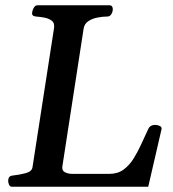

<svg xmlns="http://www.w3.org/2000/svg" viewBox="-20 -713 659 733"><path d="M11.2 -22Q11.2 -30.8 14.9 -36.4Q18.6 -42 29.3 -43Q53.2 -45.4 77.4 -51.8Q101.6 -58.1 104 -74.2L186 -604Q189.5 -624.5 178 -633.5Q166.5 -642.6 149.2 -645.8Q131.8 -648.9 117.7 -649.9Q102.5 -651.4 102.5 -660.6Q102.5 -670.9 108.2 -681.9Q113.8 -692.9 123 -692.9H396.5Q404.8 -692.9 407.7 -688.5Q410.6 -684.1 410.6 -678.2Q410.6 -668 405 -658.9Q399.4 -649.9 390.1 -649.9Q372.6 -649.9 352.3 -646Q332 -642.1 317.1 -632.1Q302.2 -622.1 299.3 -604L218.3 -79.1Q215.3 -62 227.5 -55.7Q239.7 -49.3 254.9 -49.3H398.4Q429.7 -49.3 451.9 -65.7Q474.1 -82 490.5 -108.4Q506.8 -134.8 520 -164.3Q533.2 -193.8 545.9 -220.2Q549.8 -229 556.9 -232.7Q564 -236.3 571.8 -236.3Q581.1 -236.3 589.8 -232.2Q598.6 -228 596.7 -219.7L545.9 0H25.4Q18.1 0 14.6 -7.8Q11.2 -15.6 11.2 -22Z"/></svg>

Font: Gelasio Medium
Style: Italic
Weight: 500
Italic angle: -8.5°
Designer: Eben Sorkin
Foundry: Eben Sorkin
Version: Version 1.008